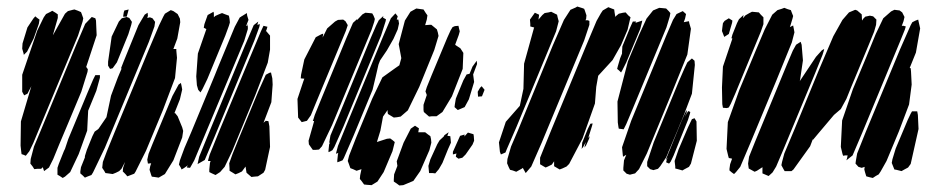

<svg xmlns="http://www.w3.org/2000/svg" viewBox="-20 -542 2857 588"><path d="M143 -438 142 -434 179 -500 188 -508 203 -512 208 -513 219 -509 228 -505 230 -500 235 -486 233 -476 219 -433 99 -145 82 -104 70 -79 59 -65 52 -68 46 -70 45 -78 43 -96 44 -170 76 -278 64 -255 54 -250 48 -261V-313L94 -448L114 -489L121 -499L135 -506L140 -509L150 -503L157 -498V-487ZM357 -491 359 -504 361 -510 366 -511 374 -513 372 -505 368 -491ZM522 -365 516 -303 479 -205 427 -80 395 -16 391 -10 378 -5 370 -2 364 -9 356 -17 357 -28 363 -46 352 -25 345 -18 335 -13 325 -9 311 -11 303 -12 299 -19 293 -28 295 -46 307 -78 331 -137 436 -391 467 -464 480 -491 485 -500 503 -511 511 -508 524 -499 531 -485 532 -474 523 -424 511 -392H520V-387ZM670 -433 615 -300 600 -269 594 -259 587 -267 583 -281 581 -308 586 -378 612 -453 604 -457 606 -468 616 -496 634 -506 635 -500V-489L639 -493L650 -498L660 -502L670 -498L681 -494L683 -484L684 -473L681 -463ZM436 -414 301 -89 265 -14 260 -6 247 -1 240 2 234 -4 226 -11V-17L228 -30L240 -60V-64L246 -83L263 -125L270 -139L280 -146L282 -148L306 -183L320 -249L341 -305L352 -331L351 -334L358 -352L404 -465L423 -497L432 -503L433 -494L431 -487L439 -489L447 -486L455 -475L453 -461ZM728 -417 618 -154 575 -51 566 -35 562 -28 552 -29 554 -34 555 -37 553 -34 543 -27 536 -23 534 -28 528 -38 531 -51 545 -89 566 -138 638 -312 646 -332 699 -460 714 -488 715 -489 717 -490 721 -493 720 -492 736 -502 737 -494 741 -481 734 -463H733H736L740 -469L738 -464V-462H739V-453ZM83 -424 63 -384 53 -374 52 -379 48 -393 49 -409 64 -458 82 -485 88 -492 94 -487 101 -482 99 -469ZM229 -261 188 -163 161 -99 143 -55 130 -29 115 -18 111 -30 106 -25H94L85 -24L80 -32L73 -41L74 -55L84 -93L103 -138L214 -406L241 -469L261 -490L272 -486L274 -479L276 -434L244 -337L249 -330L248 -322ZM373 -437 338 -351 325 -333 317 -331 311 -341V-353L322 -430L344 -476L353 -486L368 -490L376 -487L384 -475L382 -466ZM759 -418 637 -123 607 -52 586 -40 585 -39 586 -44 590 -62 621 -138 730 -402 757 -465 771 -476 768 -466 776 -468 774 -459ZM807 -390 800 -350 762 -251 691 -79 668 -31 654 -15 640 -6 629 -11 621 -15V-23L623 -43L625 -49H617L618 -54L622 -68L633 -95L652 -142L743 -360L779 -446L787 -463L799 -460L796 -450L794 -446L795 -447L801 -440L807 -433V-422ZM807 -92 792 -22 787 -13 770 -2 758 -1 750 0 743 -6 735 -13 734 -19 732 -32 721 -17 711 -12 701 -8 693 -13 683 -19V-25L682 -42L692 -70L711 -117L771 -262L794 -313L805 -319L810 -320L811 -315L814 -302L815 -283L811 -229L787 -166L794 -172L802 -171L803 -166L805 -155ZM247 -142 221 -70 195 -15 179 -1 172 3 163 -3 156 -7V-13V-28L160 -40L176 -80L179 -86L189 -116L248 -258L265 -298L272 -312H286V-304L275 -264L250 -203ZM538 -121 511 -51 485 -9 466 2 453 0 445 -1 443 -6 438 -22 440 -33 443 -42 433 -41 431 -53 435 -71 447 -101 508 -248 527 -283 534 -288 536 -279 538 -268 531 -238 514 -195 516 -196 524 -186 538 -152 541 -141Z M1182 -79 1155 -15 1136 14 1118 25 1104 24 1095 23 1087 12 1082 6 1083 -5 1087 -24 1078 -21 1072 -19 1061 -24 1053 -27 1048 -41 1045 -49 1049 -65 1070 -119 1120 -240 1151 -305 1190 -333 1203 -342 1206 -353 1209 -364 1207 -375 1201 -407 1220 -479 1237 -506 1255 -516 1269 -514 1277 -513 1284 -502 1289 -495 1287 -482 1282 -465 1295 -466H1301L1312 -457L1318 -452L1321 -442L1323 -432L1310 -389L1264 -276L1229 -204L1207 -185L1196 -183L1186 -182L1168 -193L1167 -199V-205L1153 -185L1145 -142L1134 -106V-107L1165 -117L1175 -118L1182 -113L1189 -107L1187 -99ZM1118 -451 997 -159 966 -94 957 -84 946 -83H938L933 -90L926 -100L925 -111L942 -171L938 -172L940 -177L944 -190L966 -244L1041 -426L1061 -472L1073 -483L1074 -481L1090 -498L1099 -503L1111 -502L1120 -501L1124 -494L1128 -484L1126 -475ZM1185 -423 1165 -388 1144 -357 1139 -344 1131 -309 1121 -267 1063 -127 1033 -58 1029 -51 1019 -47 1013 -45V-51L1015 -70L1016 -74L1014 -73L1009 -71L1010 -76L1015 -95L1046 -171L1151 -425L1177 -486L1191 -501L1198 -492L1195 -482H1200L1202 -470L1198 -452ZM1147 -433 1032 -155 1004 -92 998 -82 991 -78 986 -76V-81L988 -100L991 -106L988 -104L989 -110L992 -127L1021 -196L1116 -427L1132 -464L1140 -480L1154 -493L1153 -488L1162 -483L1161 -477ZM912 -360 947 -428 964 -437 970 -439 969 -433 968 -427 982 -455 1006 -476 1015 -481 1031 -482 1038 -477 1045 -465 1039 -447 948 -228 932 -189 920 -172 904 -168 893 -182 891 -239 909 -293 912 -301 901 -302 902 -313ZM1397 -331 1364 -247 1335 -199 1317 -186H1303L1294 -185L1286 -192L1278 -199L1277 -205V-221L1287 -251L1286 -254L1283 -262L1287 -275L1302 -312L1350 -427L1360 -449L1366 -459L1373 -462L1384 -463L1386 -454L1388 -446L1385 -435L1375 -408L1374 -405L1375 -404L1390 -394L1399 -380ZM1432 -291 1416 -238 1403 -214 1382 -205 1372 -214 1373 -222 1376 -240 1399 -296 1409 -314 1418 -316 1427 -338 1440 -356 1441 -346 1429 -314ZM1444 -246 1443 -261 1450 -273 1455 -278 1464 -267 1462 -262 1456 -247ZM1295 -82 1267 -18 1246 12 1215 25 1203 26 1195 20 1186 14V8L1187 -8L1197 -34L1195 -48L1216 -105L1238 -148L1251 -157L1263 -149L1261 -137H1274H1282L1291 -130L1298 -125L1300 -116L1301 -105ZM1352 -85 1335 -43 1324 -24 1313 -11 1305 -12H1294L1293 -23L1292 -34L1298 -54L1319 -100L1326 -112L1339 -124L1341 -128L1354 -137L1350 -126L1359 -125L1360 -116L1361 -105ZM1367 -77 1389 -126 1403 -130 1402 -124 1404 -126 1413 -136 1430 -131 1431 -125 1432 -111 1427 -99 1406 -69 1396 -59 1384 -56 1376 -62 1377 -68 1378 -72 1367 -69Z M1769 -418 1639 -105 1607 -32 1590 -12 1586 -19 1581 -28 1582 -29 1579 -26 1561 -16 1550 -20 1542 -22 1538 -30 1533 -42 1534 -55 1545 -93 1566 -142 1673 -403 1707 -481 1727 -512 1743 -519 1748 -522 1764 -517 1769 -515 1771 -510 1776 -495 1775 -484 1773 -480H1780L1785 -478V-466ZM1902 -451 1882 -404 1856 -358 1812 -310 1806 -276 1802 -225 1764 -118 1723 -40 1715 -32 1702 -26 1694 -23 1687 -27 1677 -33V-39V-48L1670 -38L1658 -32L1651 -29L1644 -33L1634 -39V-44V-59L1646 -89L1670 -148L1775 -402L1807 -478L1820 -501L1826 -510L1838 -517L1843 -520L1853 -516L1861 -513L1862 -505L1864 -493L1863 -490L1875 -500L1888 -503L1896 -504L1904 -495L1911 -489L1909 -481ZM2021 -458 1919 -212 1898 -162 1890 -146 1875 -148 1874 -153 1872 -167 1871 -231 1903 -354 1937 -435 1960 -485 1980 -510 1999 -518 2010 -517 2020 -516 2028 -508 2033 -502 2031 -491ZM2085 -375 2036 -254 1961 -72 1937 -24 1925 -11 1909 -7 1899 -10 1889 -20V-28L1891 -51L1898 -68L1888 -62L1887 -70L1885 -91L1913 -172L2020 -432L2041 -481L2052 -499L2071 -508L2081 -499L2078 -485L2074 -474L2084 -476L2090 -477L2091 -471L2096 -454ZM1683 -446 1562 -154 1532 -85 1528 -75 1514 -69 1511 -77 1508 -106 1529 -169 1572 -218 1583 -270 1585 -347 1616 -459 1615 -458 1604 -461V-469L1603 -482L1618 -503L1631 -497L1630 -489L1629 -482L1641 -496L1648 -502L1660 -504L1668 -506L1676 -502L1686 -497L1688 -488L1691 -477L1689 -469ZM1941 -454 1898 -351 1886 -327 1882 -320 1876 -326 1870 -331 1872 -339 1879 -363 1885 -378V-383L1886 -400L1909 -456L1918 -476H1928L1926 -472L1947 -479L1946 -474ZM2067 -172 2063 -163 2055 -143 2031 -86 2027 -77V-76L2020 -60L2002 -33L1995 -25L1981 -21L1971 -24L1962 -33V-46L1982 -106L2059 -293L2076 -332L2085 -351L2099 -363L2107 -356L2108 -343L2099 -255L2077 -197L2079 -202L2076 -194ZM2087 -175 2043 -66 2034 -47 2029 -41 2020 -45 2022 -53 2025 -60 2019 -51 2021 -58 2030 -80 2067 -171 2079 -198 2083 -205V-198L2077 -184L2083 -195L2088 -202L2094 -199L2093 -194ZM2114 -111 2096 -41 2090 -31 2075 -23 2070 -20 2056 -24 2048 -26V-32L2046 -49L2058 -84L2087 -152L2099 -177L2107 -180L2113 -170ZM1782 -121 1781 -119 1786 -125 1784 -117 1775 -97 1770 -90 1771 -96 1774 -107 1766 -92 1761 -86 1762 -91 1763 -105 1780 -147 1788 -163 1795 -164 1793 -156Z M2405 -412 2357 -294 2278 -104 2247 -31 2234 -15 2228 -9 2221 -14 2214 -20V-25L2216 -39L2222 -56L2218 -57L2212 -58L2210 -65L2205 -86L2209 -168L2244 -266L2294 -386L2322 -452L2345 -497L2361 -511L2374 -515L2382 -518L2392 -514L2402 -511L2405 -503L2409 -493L2407 -485L2401 -465L2399 -459L2409 -464L2411 -454L2413 -443ZM2736 -414 2620 -134 2591 -66 2572 -51 2574 -57 2576 -67V-66H2568L2562 -65L2560 -71L2555 -92L2559 -173L2592 -269L2633 -367L2662 -438L2685 -486L2709 -507L2719 -512L2735 -510L2743 -504L2750 -490L2747 -477L2741 -461L2742 -463H2747L2754 -461L2751 -451ZM2639 -401 2587 -276 2572 -239 2555 -208 2534 -190 2485 -132 2470 -114 2469 -115 2461 -94 2410 -23 2404 -18H2392H2383L2380 -23L2373 -36L2375 -46L2382 -72L2414 -148L2488 -328L2532 -431L2560 -481L2580 -504L2599 -512L2605 -510L2619 -498L2620 -479L2624 -485L2630 -491L2644 -494L2654 -492L2664 -482L2663 -466L2657 -445ZM2310 -445 2232 -256 2218 -224 2212 -213 2206 -211 2194 -212 2192 -223 2191 -274 2194 -338 2223 -424 2220 -425 2223 -436 2237 -471 2243 -483 2257 -496 2256 -490 2255 -486 2263 -495 2275 -502 2283 -506 2294 -505 2304 -504 2310 -497 2318 -489V-480V-468ZM2198 -429 2191 -447 2192 -456 2194 -471 2199 -478 2212 -486 2223 -479 2222 -472 2212 -438ZM2772 -283 2764 -222 2733 -140 2695 -49 2677 -17 2671 -8 2662 -3 2653 3 2644 1 2633 -2 2629 -15 2627 -23 2628 -31 2619 -28 2609 -31 2600 -41 2601 -49 2605 -72 2631 -137 2736 -390 2769 -465 2774 -474 2784 -479 2792 -482 2793 -477 2798 -455 2785 -381 2766 -334 2769 -333 2770 -323ZM2439 -357 2430 -296 2429 -293 2479 -368 2497 -388 2504 -392 2503 -387 2499 -374 2476 -317 2377 -79 2357 -32 2346 -14 2334 -3 2329 -5 2315 -11V-19V-30L2298 -19L2291 -16L2273 -26L2271 -41L2274 -62L2292 -107L2391 -347L2408 -387L2418 -405L2432 -414L2435 -405ZM2793 -147 2769 -40 2761 -29 2748 -22 2741 -18 2725 -22 2719 -23 2717 -28 2711 -43 2713 -54 2723 -87 2760 -175 2769 -194 2773 -201H2781H2789L2791 -190Z"/></svg>

Font: Rubik Marker Hatch
Style: Regular
Weight: 400
Designer: Hubert and Fischer, NaN
Foundry: Hubert & Fischer, NaN
Version: Version 2.200